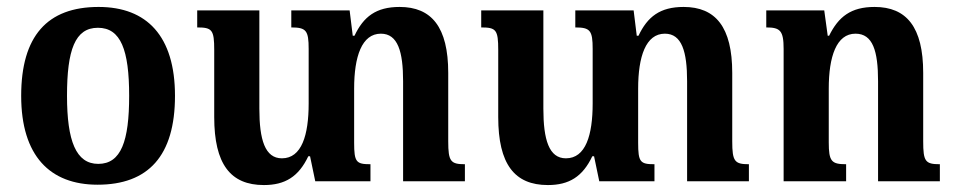

<svg xmlns="http://www.w3.org/2000/svg" viewBox="-20 -522 2751 553"><path d="M261 10C407 10 484 -73 484 -246C484 -418 403 -502 264 -502C116 -502 41 -418 41 -246C41 -73 124 10 261 10ZM263 -50C199 -50 173 -116 173 -246C173 -378 196 -442 262 -442C328 -442 352 -378 352 -246C352 -116 329 -50 263 -50Z M1271 -115V-312C1271 -444 1223 -502 1131 -502C1063 -502 1027 -474 1001 -419H996L987 -492H819V-443C862 -443 869 -434 869 -381V-224C869 -133 849 -66 792 -66C743 -66 727 -120 727 -209V-492H548V-443C591 -443 597 -436 597 -378V-185C597 -49 644 11 740 11C801 11 840 -13 868 -72H873L888 0H1047V-49C1006 -49 1000 -55 1000 -111V-267C1000 -359 1022 -425 1077 -425C1126 -425 1141 -373 1141 -288V0H1319V-49C1278 -49 1271 -57 1271 -115Z M2089 -115V-312C2089 -444 2041 -502 1949 -502C1881 -502 1845 -474 1819 -419H1814L1805 -492H1637V-443C1680 -443 1687 -434 1687 -381V-224C1687 -133 1667 -66 1610 -66C1561 -66 1545 -120 1545 -209V-492H1366V-443C1409 -443 1415 -436 1415 -378V-185C1415 -49 1462 11 1558 11C1619 11 1658 -13 1686 -72H1691L1706 0H1865V-49C1824 -49 1818 -55 1818 -111V-267C1818 -359 1840 -425 1895 -425C1944 -425 1959 -373 1959 -288V0H2137V-49C2096 -49 2089 -57 2089 -115Z M2687 -49C2645 -49 2639 -57 2639 -115V-312C2639 -444 2591 -502 2499 -502C2431 -502 2395 -474 2368 -419H2364L2354 -492H2187V-443C2227 -443 2237 -434 2237 -381V0H2417V-49C2375 -49 2367 -57 2367 -112V-267C2367 -359 2389 -425 2444 -425C2494 -425 2509 -375 2509 -288V0H2687Z"/></svg>

Font: Noto Serif Armenian Condensed
Style: Bold
Weight: 700
Width: 3
Designer: Monotype Design Team
Foundry: Monotype Imaging Inc.
Version: Version 2.008